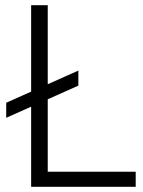

<svg xmlns="http://www.w3.org/2000/svg" viewBox="-20 -720 553 740"><path d="M4 -266V-324L282 -448V-390ZM100 0V-700H164V-58H503V0Z"/></svg>

Font: Figtree Light Light
Style: Regular
Weight: 300
Version: Version 2.001;gftools[0.9.30]